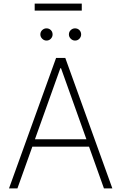

<svg xmlns="http://www.w3.org/2000/svg" viewBox="-20 -1050 676 1070"><path d="M77.1 0H30.2L292.6 -727.3H343.8L606.2 0H559.3L476.2 -232.6H160.2ZM174.7 -273.8H461.6L320 -670.1H316.4ZM239 -823.9Q225.5 -823.9 215.2 -834.2Q204.9 -844.5 204.9 -858Q204.9 -872.5 215.2 -882.3Q225.5 -892 239 -892Q253.6 -892 263.3 -882.3Q273.1 -872.5 273.1 -858Q273.1 -844.5 263.3 -834.2Q253.6 -823.9 239 -823.9ZM398.1 -823.9Q384.6 -823.9 374.3 -834.2Q364 -844.5 364 -858Q364 -872.5 374.3 -882.3Q384.6 -892 398.1 -892Q412.6 -892 422.4 -882.3Q432.2 -872.5 432.2 -858Q432.2 -844.5 422.4 -834.2Q412.6 -823.9 398.1 -823.9ZM435.7 -1029.8V-991.1H173.3V-1029.8Z"/></svg>

Font: Inter Extra Light BETA
Style: Regular
Weight: 200
Designer: Rasmus Andersson
Foundry: rsms
Version: Version 3.011;git-f93a4a705